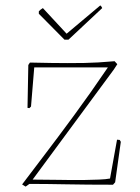

<svg xmlns="http://www.w3.org/2000/svg" viewBox="-20 -685 519 712"><path d="M75 7 62 -1 65 -5Q92 -41 142 -106.5Q192 -172 254.5 -257Q317 -342 380 -435H107L95 -290L89 -284L82 -285L85 -444L91 -453Q138 -452 169 -451.5Q200 -451 231 -451Q268 -451 293.5 -451.5Q319 -452 344.5 -453.5Q370 -455 405 -458L415 -447L402 -427L101 -19L199 -18Q211 -18 236.5 -17.5Q262 -17 291.5 -17.5Q321 -18 347 -19Q373 -20 388 -23L414 -167L424 -166L428 -159L407 -9L399 0Q302 0 225.5 -1.5Q149 -3 89 -3ZM219 -538 124 -634V-643Q129 -649 139 -655L227 -560L352 -665Q357 -661 359 -655L234 -538Z"/></svg>

Font: Labrada Thin
Style: Regular
Weight: 100
Designer: Mercedes Jáuregui
Foundry: Omnibus-Type Team
Version: Version 1.000; ttfautohint (v1.8.4.7-5d5b)